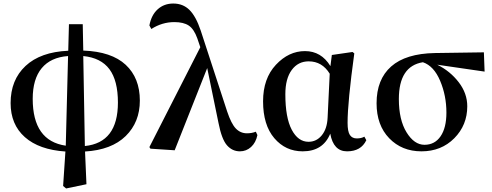

<svg xmlns="http://www.w3.org/2000/svg" viewBox="-20 -840 2784 1086"><path d="M451 -523 460 -14Q647 -33 647 -260Q647 -384 599 -448.5Q551 -513 451 -523ZM352 -16 365 -523Q267 -516 216 -454.5Q165 -393 165 -281Q165 -43 352 -16ZM448 -703 451 -554Q611 -548 691 -473.5Q771 -399 771 -271Q771 -149 691 -70.5Q611 8 461 17L469 202L354 226L337 212L350 17Q201 7 120.5 -64.5Q40 -136 40 -257Q40 -388 124.5 -467Q209 -546 366 -553L370 -703Z M1427 -95 1436 -76Q1427 -33 1400 -8.5Q1373 16 1337 16Q1294 16 1264 -18Q1234 -52 1216 -144L1152 -455L968 10L831 1L825 -8L1113 -573L1096 -623Q1077 -676 1047.5 -695.5Q1018 -715 966 -715Q897 -715 836 -676L825 -696Q836 -755 872 -787.5Q908 -820 960 -820Q1015 -820 1051.5 -784Q1088 -748 1115 -668L1265 -209Q1288 -140 1314 -113Q1340 -86 1377 -86Q1404 -86 1427 -95Z M1833 -174 1845 -423Q1802 -493 1726 -493Q1666 -493 1630 -444Q1594 -395 1594 -307Q1594 -175 1630 -106.5Q1666 -38 1725 -38Q1770 -38 1800 -74.5Q1830 -111 1833 -174ZM2041 -67 2052 -47Q2022 16 1943 16Q1866 16 1848 -84Q1807 16 1692 16Q1595 16 1531.5 -58.5Q1468 -133 1468 -267Q1468 -396 1540.5 -473.5Q1613 -551 1705 -551Q1797 -551 1849 -466L1857 -529L1974 -546L1984 -538Q1946 -262 1946 -145Q1946 -96 1959 -76.5Q1972 -57 1998 -57Q2024 -57 2041 -67Z M2505 -203Q2505 -299 2469.5 -383Q2434 -467 2372 -488Q2236 -466 2236 -280Q2236 -162 2279.5 -91.5Q2323 -21 2381 -21Q2439 -21 2472 -69Q2505 -117 2505 -203ZM2721 -435 2453 -474Q2526 -438 2574.5 -375Q2623 -312 2623 -239Q2623 -132 2549.5 -58Q2476 16 2364 16Q2253 16 2181.5 -58Q2110 -132 2110 -256Q2110 -391 2192.5 -464Q2275 -537 2440 -540L2717 -544Z"/></svg>

Font: Swei Spring CJKtc
Style: Bold
Weight: 700
Version: Version 1.021